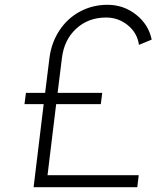

<svg xmlns="http://www.w3.org/2000/svg" viewBox="-20 -780 652 800"><path d="M178 -50H558L552 0H120L162 -346H82L88 -393H168L186 -538Q194 -602 227.5 -653Q261 -704 313.5 -732Q366 -760 428 -760Q495 -760 547 -719Q599 -678 612 -615L559 -593Q552 -643 512.5 -675Q473 -707 422 -707Q348 -707 297.5 -660.5Q247 -614 238 -538L220 -393H406L400 -346H214Z"/></svg>

Font: Orkney Light
Style: LightItalic
Weight: 300
Designer: Samuel Oakes and Alfredo Marco Pradil
Foundry: Alfredo Marco Pradil
Version: 1.0; ttfautohint (v1.5)